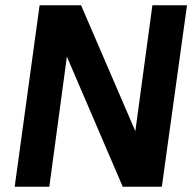

<svg xmlns="http://www.w3.org/2000/svg" viewBox="-20 -712 747 732"><path d="M36 0H168L235 -496L448 0H597L693 -692H561L496 -212L289 -692H131Z"/></svg>

Font: Ronzino Bold
Style: Italic
Weight: 700
Italic angle: -8°
Designer: Nunzio Mazzaferro
Foundry: Collletttivo
Version: Version 1.000;Glyphs 3.3 (3337)